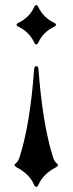

<svg xmlns="http://www.w3.org/2000/svg" viewBox="-20 -538 286 757"><path d="M37.6 0ZM208.5 -508.3ZM208.5 112.8Q208.5 117.7 200.7 121.6Q149.4 148.4 131.8 190.4Q127.9 198.7 123 198.7Q118.2 198.7 114.3 190.4Q96.7 148.4 45.4 121.6Q37.6 117.2 37.6 113Q37.6 108.9 43.9 104.5Q51.8 98.6 57.6 80.1Q99.1 -49.8 114.3 -263.7Q115.2 -277.3 123 -277.3Q130.9 -277.3 131.8 -263.7Q147.9 -49.3 188.5 80.1Q194.3 98.6 202.1 104.5Q208.5 108.9 208.5 112.8ZM193.4 -432.6Q150.4 -412.1 130.9 -370.1Q127.4 -362.8 123 -362.8Q118.7 -362.8 115.2 -370.1Q94.7 -413.1 52.7 -432.6Q45.4 -436 45.4 -440.4Q45.4 -444.8 52.7 -448.2Q95.7 -468.8 115.2 -510.7Q118.7 -518.1 123 -518.1Q127.4 -518.1 130.9 -510.7Q151.4 -467.8 193.4 -448.2Q200.7 -444.8 200.7 -440.4Q200.7 -436 193.4 -432.6Z"/></svg>

Font: UnifrakturMaguntia20
Style: Book
Weight: 400
Designer: j. 'mach' wust, Gerrit Ansmann, Georg Duffner, based on a font by Peter Wiegel, original typeface by Carl Albert Fahrenw
Version: Version 2017-03-19